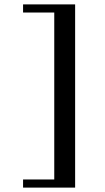

<svg xmlns="http://www.w3.org/2000/svg" viewBox="-20 -716 480 874"><path d="M85 138V101H227V-659H85V-696H322V138Z"/></svg>

Font: Wittgenstein Semibold
Style: Regular
Weight: 600
Designer: Jörg Drees
Foundry: Jörg Drees
Version: Version 1.303; ttfautohint (v1.8.4.7-5d5b)